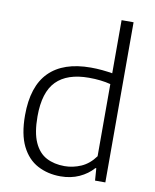

<svg xmlns="http://www.w3.org/2000/svg" viewBox="-90 -876 771 954"><g transform="rotate(10 296.0 -399.5)"><path d="M280.5 9Q216.5 9 165.2 -18Q114 -45 84.5 -104.2Q55 -163.5 55 -259.5Q55 -406 126.5 -477.8Q198 -549.5 336.5 -549.5Q365.5 -549.5 393.8 -546.8Q422 -544 445.5 -540V-808H506V0H454L449.5 -61.5H445Q417 -29.5 374.8 -10.2Q332.5 9 280.5 9ZM291.5 -44.5Q334 -44.5 374.8 -62.2Q415.5 -80 445.5 -121.5V-485.5Q397 -498 336 -498Q226.5 -498 171.8 -442.5Q117 -387 117 -265Q117 -182.5 139 -134Q161 -85.5 200.2 -65Q239.5 -44.5 291.5 -44.5Z"/></g></svg>

Font: Encode Sans SemiExpanded SemiExpanded Light
Style: Regular
Weight: 300
Width: 6
Designer: Multiple Designers
Foundry: Impallari Type
Version: Version 3.000; ttfautohint (v1.8.3) -l 8 -r 50 -G 200 -x 14 